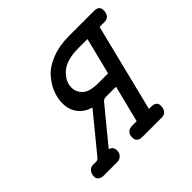

<svg xmlns="http://www.w3.org/2000/svg" viewBox="-149 -781 951 951"><g transform="rotate(-45 327.0 -305.5)"><path d="M37.1 -29.8Q37.1 -37.6 39.6 -46.9Q42 -56.2 51 -65.7Q60.1 -75.2 75.2 -75.2H89.8Q103 -75.2 106.4 -76.7Q109.9 -78.1 118.2 -87.9L273.9 -277.8Q231.9 -290 207.5 -321Q183.1 -352.1 183.1 -398.9Q183.1 -433.1 197 -468Q210.9 -502.9 239.5 -535.9Q268.1 -568.8 321 -589.8Q374 -610.8 442.9 -610.8H619.1Q654.3 -609.9 653.8 -580.1Q653.8 -535.2 613.8 -535.2H581.1L466.8 -75.2H481.9Q520 -75.2 520 -44.9Q520 -25.9 511.5 -14.9Q502.9 -3.9 495.4 -2Q487.8 0 481 0H346.2Q308.1 0 308.1 -33.2Q308.1 -75.2 352.1 -75.2H380.9L429.2 -268.1H356.9L345.2 -266.1L335.9 -258.8L185.1 -75.2Q210 -67.4 210 -42Q210 -35.2 208 -27.1Q206.1 -19 196 -9.5Q186 0 168.9 0H76.2Q60.1 0 51 -6.1Q42 -12.2 39.6 -18.1Q37.1 -23.9 37.1 -29.8ZM270 -420.9Q270 -390.1 293.9 -366.5Q317.9 -342.8 381.8 -342.8H448.2L496.1 -535.2H435.1Q348.1 -535.2 309.1 -499.5Q270 -463.9 270 -420.9Z"/></g></svg>

Font: CMU Typewriter Text
Style: BoldItalic
Weight: 700
Italic angle: -14.04°
Version: Version 0.7.0